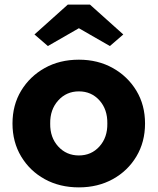

<svg xmlns="http://www.w3.org/2000/svg" viewBox="-20 -800 681 830"><path d="M321 10Q238 10 173.5 -25.5Q109 -61 71.5 -123.5Q34 -186 34 -266Q34 -346 71.5 -408Q109 -470 173.5 -506Q238 -542 321 -542Q403 -542 467.5 -506Q532 -470 569.5 -408Q607 -346 607 -266Q607 -186 569.5 -123.5Q532 -61 467.5 -25.5Q403 10 321 10ZM321 -128Q375 -128 410 -167Q445 -206 444 -266Q445 -327 410 -366Q375 -405 321 -405Q267 -405 231.5 -365.5Q196 -326 197 -266Q196 -206 231.5 -167Q267 -128 321 -128ZM187 -601 129 -651 273 -780H369L513 -651L455 -601L321 -678Z"/></svg>

Font: Lexend
Style: Bold
Weight: 700
Designer: Bonnie Shaver-Troup, Thomas Jockin
Foundry: Lexend
Version: Version 1.007; ttfautohint (v1.8.3)